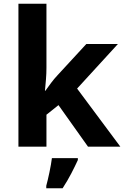

<svg xmlns="http://www.w3.org/2000/svg" viewBox="-20 -780 660 1021"><path d="M227 -760V-420Q227 -389 224.5 -358.5Q222 -328 219 -297H221Q236 -318 252 -339.5Q268 -361 286 -380L439 -546H607L390 -309L620 0H448L291 -221L227 -170V0H78V-760ZM394 61V71Q379 104 359 142.5Q339 181 313 221H226V208Q234 179 243 136Q252 93 256 61Z"/></svg>

Font: Noto Sans IKEA
Style: Bold
Weight: 600
Designer: Monotype Design Team
Foundry: Monotype Imaging Inc.
Version: Version 2.001